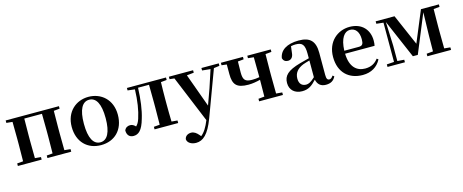

<svg xmlns="http://www.w3.org/2000/svg" viewBox="-43 -1232 5260 2183"><g transform="rotate(-15 2587.0 -140.5)"><path d="M37 -507 108 -500C109 -442 110 -357 110 -301V-235C110 -179 109 -94 108 -36L37 -30V0H317V-30L247 -36L245 -235V-301L247 -502H455L457 -301V-235L455 -36L385 -30V0H665V-30L594 -37L592 -235V-301L594 -500L664 -507V-536H37Z M1014 16C1172 16 1286 -90 1286 -270C1286 -449 1162 -552 1014 -552C867 -552 743 -448 743 -270C743 -92 855 16 1014 16ZM1014 -17C933 -17 886 -100 886 -268C886 -437 933 -518 1014 -518C1095 -518 1142 -437 1142 -268C1142 -100 1095 -17 1014 -17Z M1715 0H1924V-30L1855 -36C1853 -94 1852 -179 1852 -235V-301C1852 -357 1853 -442 1855 -500L1924 -507V-536H1464V-507L1548 -497C1544 -365 1527 -255 1497 -164C1485 -127 1471 -104 1452 -86C1432 -107 1413 -118 1389 -118C1359 -118 1334 -105 1321 -74C1321 -18 1351 11 1397 11C1455 11 1501 -25 1537 -155C1566 -249 1582 -368 1587 -506H1716L1718 -301V-235L1716 -36L1646 -30V0Z M2341 -507 2438 -497 2370 -290 2303 -104 2160 -498 2243 -507V-536H1958V-507L2014 -501L2242 51C2211 128 2179 180 2138 212L2123 194C2098 165 2071 144 2036 144C2001 144 1966 162 1960 201C1963 245 2012 271 2064 271C2147 271 2213 212 2277 43L2478 -498L2545 -507V-536H2341Z M2881 -507 2948 -500 2950 -301V-265C2920 -259 2894 -257 2864 -257C2782 -257 2759 -284 2759 -371L2761 -500L2830 -507V-536H2570V-507L2630 -500V-386C2630 -264 2670 -214 2810 -214C2860 -214 2905 -223 2950 -234L2948 -37L2877 -30V0H3157V-30L3086 -36L3084 -235V-301L3086 -500L3157 -507V-536H2881Z M3660 15C3716 15 3752 -5 3776 -53L3759 -67C3741 -41 3729 -34 3714 -34C3692 -34 3680 -48 3680 -95V-356C3680 -494 3622 -552 3489 -552C3348 -552 3266 -496 3253 -406C3261 -376 3283 -360 3314 -360C3348 -360 3376 -382 3380 -439L3389 -512C3409 -516 3426 -518 3444 -518C3521 -518 3549 -488 3549 -381V-327L3439 -298C3287 -255 3237 -204 3237 -118C3237 -34 3297 16 3381 16C3457 16 3498 -16 3552 -74C3565 -18 3599 15 3660 15ZM3549 -104C3500 -57 3471 -45 3444 -45C3395 -45 3363 -75 3363 -136C3363 -203 3400 -248 3471 -277C3491 -284 3519 -293 3549 -301Z M4095 16C4194 16 4269 -29 4311 -110L4293 -123C4258 -76 4211 -48 4140 -48C4040 -48 3965 -113 3961 -270H4308C4312 -288 4314 -306 4314 -331C4314 -455 4235 -552 4088 -552C3946 -552 3819 -449 3819 -269C3819 -84 3933 16 4095 16ZM3961 -305C3966 -452 4019 -518 4083 -518C4147 -518 4187 -468 4187 -380C4187 -326 4175 -305 4132 -305Z M4474 0H4593V-30L4513 -36V-220L4502 -498L4698 -43H4756L4942 -495L4935 -218L4933 -37L4857 -30V0H5136V-30L5065 -37C5064 -94 5063 -179 5063 -235V-301C5063 -356 5064 -442 5065 -500L5136 -507V-536H4925L4773 -170L4614 -536H4392V-507L4474 -498V-36L4388 -30V0Z"/></g></svg>

Font: Source Han Serif CN
Style: Bold
Weight: 700
Designer: Ryoko NISHIZUKA 西塚涼子 (kana & ideographs); Frank Grießhammer (Latin, Greek & Cyrillic); Wenlong ZHANG 张文龙 (bopomofo); San
Foundry: Adobe
Version: Version 2.003;hotconv 1.1.1;makeotfexe 2.6.0